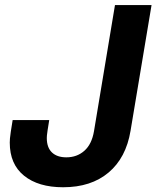

<svg xmlns="http://www.w3.org/2000/svg" viewBox="-20 -748 633 777"><path d="M235.4 9.8Q135.3 9.8 77.4 -36.9Q19.5 -83.5 19.5 -170.9Q19.5 -178.2 20.3 -188Q21 -197.8 23.7 -215.1Q26.4 -232.4 31.2 -262.2H179.2Q174.8 -234.9 172.6 -220.7Q170.4 -206.5 169.9 -200Q169.4 -193.4 169.4 -189.5Q169.4 -150.9 190.2 -131.1Q210.9 -111.3 248.5 -111.3Q291.5 -111.3 321.5 -137.9Q351.6 -164.6 360.4 -217.3L445.3 -727.5H593.3L508.3 -218.8Q490.2 -109.4 419.4 -49.8Q348.6 9.8 235.4 9.8Z"/></svg>

Font: Inter 17pt
Style: Bold Italic
Weight: 700
Italic angle: -9.3988°
Version: Version 4.001;git-66647c0bb